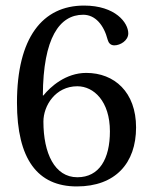

<svg xmlns="http://www.w3.org/2000/svg" viewBox="-20 -659 538 690"><path d="M41 -290C41 -87 115 11 256 11C395 11 469 -73 469 -201C469 -328 391 -397 290 -397C216 -397 161 -347 136 -316H134C135 -523 194 -606 279 -606C322 -606 353 -570 367 -516C370 -505 377 -496 391 -496C412 -496 441 -513 441 -539C441 -577 395 -639 282 -639C133 -639 41 -524 41 -290ZM136 -222C136 -279 179 -349 258 -349C317 -349 375 -295 375 -187C375 -88 337 -22 258 -22C176 -22 136 -109 136 -222Z"/></svg>

Font: erewhon
Style: Regular
Weight: 400
Version: Version 1.0.0